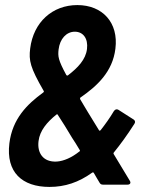

<svg xmlns="http://www.w3.org/2000/svg" viewBox="-20 -728 561 757"><path d="M492 -15 428 -121C427 -124 427 -125 429 -127C455 -159 482 -196 510 -240C514 -246 513 -252 508 -256L447 -295C440 -299 434 -297 429 -290C413 -263 395 -238 377 -215C374 -212 371 -212 370 -215L327 -285C316 -304 305 -321 296 -337C295 -340 295 -342 298 -344C363 -389 424 -445 435 -536C448 -639 384 -708 285 -708C187 -708 112 -641 99 -537C93 -489 99 -462 152 -370C154 -367 153 -365 150 -363C87 -317 29 -260 17 -163C3 -49 67 9 175 9C236 9 290 -9 343 -47C346 -49 348 -49 350 -46C357 -33 365 -21 373 -7C376 -2 380 0 386 0H483C493 0 497 -7 492 -15ZM275 -603C308 -603 328 -576 323 -535C318 -493 287 -461 248 -431C245 -429 243 -430 241 -433C209 -492 208 -506 211 -533C216 -575 242 -603 275 -603ZM204 -91C149 -88 126 -126 132 -172C137 -213 165 -246 202 -276C205 -278 207 -278 208 -275C225 -249 244 -219 264 -185C274 -170 284 -154 294 -137C296 -134 296 -132 292 -130C263 -107 232 -93 204 -91Z"/></svg>

Font: Barlow Condensed SemiBold
Style: Italic
Weight: 600
Width: 3
Italic angle: -7°
Designer: Jeremy Tribby
Foundry: Tribby Type
Version: Version 1.422;hotconv 1.0.109;makeotfexe 2.5.65596